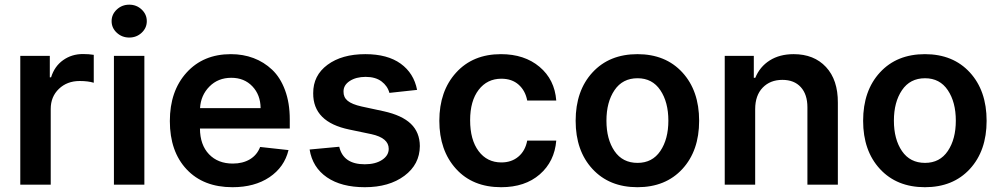

<svg xmlns="http://www.w3.org/2000/svg" viewBox="-20 -782 4240 813"><path d="M65.9 0V-545.4H190.9V-454.6H196.3Q210.9 -501.5 247.3 -527.3Q283.7 -553.2 331.1 -553.2Q356.4 -553.2 377 -549.8V-431.6Q353 -439 317.4 -439Q264.2 -439 229.5 -405.8Q194.8 -372.6 194.8 -320.8V0Z M579.8 -643.3Q558.1 -623 527.3 -623Q496.6 -623 474.6 -643.3Q452.6 -663.6 452.6 -692.4Q452.6 -721.2 474.6 -741.7Q496.6 -762.2 527.3 -762.2Q558.1 -762.2 579.8 -741.7Q601.6 -721.2 601.6 -692.4Q601.6 -663.6 579.8 -643.3ZM462.4 0V-545.4H591.3V0Z M964.4 10.7Q841.3 10.7 770.3 -64.9Q699.2 -140.6 699.2 -269.5Q699.2 -396.5 770 -474.6Q840.8 -552.7 957.5 -552.7Q1009.3 -552.7 1053.5 -536.1Q1097.7 -519.5 1132.3 -486.8Q1167 -454.1 1187 -400.1Q1207 -346.2 1207 -276.9V-237.8H826.7Q827.1 -168.5 865 -128.9Q902.8 -89.4 965.8 -89.4Q1007.8 -89.4 1038.1 -107.4Q1068.4 -125.5 1081.5 -159.7L1201.7 -146.5Q1184.1 -74.2 1121.1 -31.7Q1058.1 10.7 964.4 10.7ZM827.1 -324.2H1083.5Q1083 -380.4 1048.6 -416.5Q1014.2 -452.6 959.5 -452.6Q903.3 -452.6 866.7 -415.5Q830.1 -378.4 827.1 -324.2Z M1746.1 -401.4 1628.9 -388.7Q1621.1 -418 1595.5 -437.3Q1569.8 -456.5 1528.3 -456.5Q1487.8 -456.5 1460.9 -439Q1434.1 -421.4 1434.6 -394Q1434.1 -370.1 1452.1 -355.2Q1470.2 -340.3 1511.2 -331.1L1604.5 -311Q1682.1 -293.9 1719.7 -257.8Q1757.3 -221.7 1757.8 -163.6Q1757.3 -85.9 1692.4 -37.6Q1627.4 10.7 1524.9 10.7Q1425.3 10.7 1364.3 -31.2Q1303.2 -73.2 1291 -148.9L1416.5 -160.6Q1433.6 -86.4 1524.4 -86.4Q1569.8 -86.4 1597.9 -105Q1626 -123.5 1626 -151.9Q1626 -197.8 1552.7 -213.9L1459.5 -233.4Q1305.2 -265.1 1306.2 -387.2Q1305.7 -462.4 1366.7 -507.6Q1427.7 -552.7 1526.9 -552.7Q1620.6 -552.7 1676.5 -512.5Q1732.4 -472.2 1746.1 -401.4Z M2102.1 10.7Q1981.4 10.7 1910.9 -67.1Q1840.3 -145 1840.3 -270.5Q1840.3 -396.5 1911.4 -474.6Q1982.4 -552.7 2101.1 -552.7Q2200.7 -552.7 2264.6 -499Q2328.6 -445.3 2335.4 -356.4H2212.4Q2204.6 -397.9 2176.3 -423.3Q2147.9 -448.7 2103 -448.7Q2043 -448.7 2006.8 -401.6Q1970.7 -354.5 1970.7 -272.9Q1970.7 -189.9 2006.6 -142.1Q2042.5 -94.2 2103 -94.2Q2146 -94.2 2175 -118.7Q2204.1 -143.1 2212.4 -186.5H2335.4Q2328.1 -98.1 2265.6 -43.7Q2203.1 10.7 2102.1 10.7Z M2417.5 -270.5Q2417.5 -397.9 2488.8 -475.3Q2560.1 -552.7 2679.2 -552.7Q2798.3 -552.7 2869.4 -475.3Q2940.4 -397.9 2940.4 -270.5Q2940.4 -143.6 2869.4 -66.4Q2798.3 10.7 2679.2 10.7Q2560.1 10.7 2488.8 -66.4Q2417.5 -143.6 2417.5 -270.5ZM2679.7 -92.3Q2742.2 -92.3 2776.1 -142.6Q2810.1 -192.9 2810.1 -271Q2810.1 -349.6 2776.1 -400.1Q2742.2 -450.7 2679.7 -450.7Q2616.2 -450.7 2582 -400.1Q2547.9 -349.6 2547.9 -271Q2547.9 -192.4 2582 -142.3Q2616.2 -92.3 2679.7 -92.3Z M3177.7 -319.8V0H3048.8V-545.4H3171.9V-452.6H3178.2Q3197.3 -499.5 3239.3 -526.1Q3281.2 -552.7 3340.8 -552.7Q3426.8 -552.7 3477.5 -498.3Q3528.3 -443.8 3527.8 -347.2V0H3398.9V-327.6Q3398.9 -382.3 3370.8 -413.1Q3342.8 -443.8 3293 -443.8Q3241.2 -443.8 3209.5 -410.9Q3177.7 -377.9 3177.7 -319.8Z M3634.8 -270.5Q3634.8 -397.9 3706.1 -475.3Q3777.3 -552.7 3896.5 -552.7Q4015.6 -552.7 4086.7 -475.3Q4157.7 -397.9 4157.7 -270.5Q4157.7 -143.6 4086.7 -66.4Q4015.6 10.7 3896.5 10.7Q3777.3 10.7 3706.1 -66.4Q3634.8 -143.6 3634.8 -270.5ZM3897 -92.3Q3959.5 -92.3 3993.4 -142.6Q4027.3 -192.9 4027.3 -271Q4027.3 -349.6 3993.4 -400.1Q3959.5 -450.7 3897 -450.7Q3833.5 -450.7 3799.3 -400.1Q3765.1 -349.6 3765.1 -271Q3765.1 -192.4 3799.3 -142.3Q3833.5 -92.3 3897 -92.3Z"/></svg>

Font: Interop SemBd
Style: Regular
Weight: 600
Designer: Rasmus Andersson, Google, Jang Haemin
Foundry: jhaemin
Version: Version 1.007